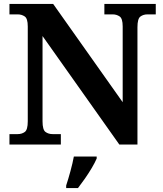

<svg xmlns="http://www.w3.org/2000/svg" viewBox="-20 -734 828 975"><path d="M28 0V-53H70Q91 -53 106 -64Q121 -75 121 -118V-600Q121 -640 105.5 -650.5Q90 -661 70 -661H28V-714H250L603 -215V-600Q603 -640 587.5 -650.5Q572 -661 552 -661H510V-714H771V-661H729Q708 -661 693 -650Q678 -639 678 -596V0H586L196 -551V-118Q196 -75 211 -64Q226 -53 247 -53H289V0ZM316 208Q326 178 337.5 136Q349 94 355 61H471V71Q462 92 446 119Q430 146 411.5 172.5Q393 199 376 221H316Z"/></svg>

Font: Noto Serif Khojki
Style: Regular
Weight: 400
Designer: Juan Bruce
Version: Version 2.002